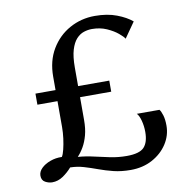

<svg xmlns="http://www.w3.org/2000/svg" viewBox="-83 -834 909 922"><g transform="rotate(-10 371.0 -373.0)"><path d="M481 7Q435.5 7 398 -2.2Q360.5 -11.5 327.2 -23.8Q294 -36 262 -45.5Q230 -55 196 -55.5Q176.5 -33 152 -16.5Q127.5 0 99.5 0Q82.5 0 65.5 -9.2Q48.5 -18.5 48.5 -41Q48.5 -60.5 65.2 -77Q82 -93.5 108.8 -103.2Q135.5 -113 165.5 -112Q172.5 -122.5 178.2 -146Q184 -169.5 187.8 -198Q191.5 -226.5 191.5 -253V-379.5H93.5V-433.5H191.5V-499Q191.5 -575.5 225.2 -632.2Q259 -689 315.2 -720.2Q371.5 -751.5 438.5 -751.5Q499.5 -751.5 545.2 -734Q591 -716.5 618.5 -693L566 -618Q560.5 -628 539.2 -645.8Q518 -663.5 485.8 -677.8Q453.5 -692 414 -692Q394.5 -692 374.5 -685.5Q354.5 -679 338 -661Q321.5 -643 311.5 -610Q301.5 -577 301.5 -523.5V-433.5H453.5V-379.5H301.5V-268.5Q301.5 -226 293 -194.8Q284.5 -163.5 271 -140Q257.5 -116.5 241 -99Q280 -96 318.2 -87Q356.5 -78 395.2 -70.2Q434 -62.5 474 -62.5Q536 -62.5 558.5 -86.5Q581 -110.5 581 -161Q581 -190 573.8 -216.8Q566.5 -243.5 556 -253.5H666.5Q674 -244.5 680.2 -224Q686.5 -203.5 686.5 -173Q686.5 -125.5 660 -84.5Q633.5 -43.5 587 -18.2Q540.5 7 481 7Z"/></g></svg>

Font: Merriweather 24pt
Style: Regular
Weight: 400
Designer: Eben Sorkin
Foundry: Eben Sorkin
Version: Version 2.100